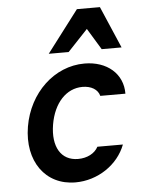

<svg xmlns="http://www.w3.org/2000/svg" viewBox="-56 -857 713 914"><g transform="rotate(-5 300.0 -400.5)"><path d="M386 -150C370 -119 333 -100 290 -100C208 -100 168 -169 185 -273C202 -375 262 -440 340 -440C382 -440 413 -421 421 -390H541C542 -485 467 -550 359 -550C215 -550 92 -434 65 -274C38 -111 124 10 268 10C374 10 472 -55 508 -150ZM194 -611H289L385 -713L447 -611H542L456 -811H346Z"/></g></svg>

Font: CommitMono
Style: Bold Italic
Weight: 700
Monospace: yes
Designer: Eigil Nikolajsen
Foundry: Eigil Nikolajsen
Version: Version 1.143